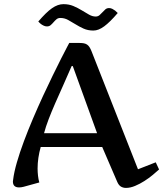

<svg xmlns="http://www.w3.org/2000/svg" viewBox="-20 -898 790 930"><path d="M475.1 -186H177.2Q169.9 -160.2 166 -134Q162.1 -107.9 162.1 -82Q162.1 -64 164.1 -46.9Q166 -29.8 170.4 -14.2L94.2 6.8Q82.5 9.8 72.3 9.8Q42.5 9.8 42.5 -19Q42.5 -21.5 43 -22.9Q43.5 -24.4 43.5 -26.9Q47.9 -63.5 61.8 -111.6Q75.7 -159.7 95.7 -213.4Q115.7 -267.1 139.6 -323.2Q163.6 -379.4 188 -432.4Q212.4 -485.4 235.4 -532.2Q258.3 -579.1 276.1 -614.3Q293.9 -649.4 304.7 -669.7Q315.4 -689.9 315.4 -689.9H365.2Q377.4 -689.9 386.2 -688.2Q395 -686.5 401.6 -682.1Q408.2 -677.7 413.3 -669.9Q418.5 -662.1 423.3 -649.9L648.4 -78.1L734.4 -111.8L750.5 -77.1Q738.3 -65.9 719.7 -50.5Q701.2 -35.2 679.4 -21.2Q657.7 -7.3 634.5 2.4Q611.3 12.2 590.3 12.2Q576.7 12.2 565.9 5.9Q555.2 -0.5 548.3 -16.1ZM327.1 -578.1Q305.7 -528.3 285.4 -483.2Q265.1 -438 247.3 -397.5Q229.5 -356.9 215.6 -320.6Q201.7 -284.2 193.4 -252.9H450.2L332.5 -578.1ZM443.4 -817.9Q454.1 -817.9 461.7 -824.2Q469.2 -830.6 476.1 -838.4Q482.9 -846.2 490.2 -852.5Q497.6 -858.9 508.3 -858.9Q516.6 -858.9 524.2 -855Q531.7 -851.1 537.6 -846.7Q544.4 -841.3 550.3 -835Q512.2 -790.5 484.6 -770.3Q457 -750 432.6 -750Q405.8 -750 384.8 -759.5Q363.8 -769 345.5 -780.5Q327.1 -792 309.6 -801.5Q292 -811 272.5 -811Q261.2 -811 253.7 -804.7Q246.1 -798.3 239.5 -790.5Q232.9 -782.7 225.6 -776.4Q218.3 -770 207.5 -770Q199.2 -770 191.7 -773.7Q184.1 -777.3 178.2 -781.7Q171.4 -787.1 165.5 -793.9Q184.6 -815.9 200.7 -831.8Q216.8 -847.7 231.4 -857.9Q246.1 -868.2 259.8 -873Q273.4 -877.9 287.6 -877.9Q314 -877.9 335.7 -868.7Q357.4 -859.4 376.2 -847.9Q395 -836.4 411.4 -827.1Q427.7 -817.9 443.4 -817.9Z"/></svg>

Font: Artifika
Style: Medium
Weight: 500
Designer: Yulya Zhdanova | Cyreal.org
Foundry: Yulya Zhdanova | Cyreal
Version: Version 1.000